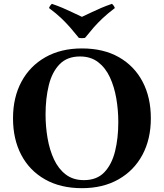

<svg xmlns="http://www.w3.org/2000/svg" viewBox="-20 -968 856 1003"><path d="M218 -370Q218 -307 228.5 -246Q239 -185 262 -135.5Q285 -86 323.5 -56.5Q362 -27 418 -27L408 15Q296 15 215 -31Q134 -77 91 -159Q48 -241 48 -350Q48 -459 92 -541Q136 -623 217 -669Q298 -715 408 -715L398 -673Q331 -673 291.5 -632.5Q252 -592 235 -523Q218 -454 218 -370ZM598 -330Q598 -393 587.5 -454Q577 -515 554 -564.5Q531 -614 492.5 -643.5Q454 -673 398 -673L408 -715Q521 -715 601.5 -669Q682 -623 725 -541Q768 -459 768 -350Q768 -241 724 -159Q680 -77 599 -31Q518 15 408 15L418 -27Q486 -27 525 -68Q564 -109 581 -177.5Q598 -246 598 -330ZM565 -948Q576 -938 580 -926Q542 -897 516 -872.5Q490 -848 469 -824Q448 -800 424 -770Q408 -767 392 -770Q368 -800 347 -824Q326 -848 300.5 -872.5Q275 -897 236 -926Q240 -938 251 -948Q283 -937 307.5 -926.5Q332 -916 355 -905Q378 -894 408 -880Q438 -894 461 -905Q484 -916 508.5 -926.5Q533 -937 565 -948Z"/></svg>

Font: Poltawski Nowy
Style: Bold
Weight: 700
Designer: Adam Pótawski, Mateusz Machalski, Borys Kosmynka, Ania Wieluska
Foundry: Capitalics.wtf
Version: Version 1.001;gftools[0.9.25]